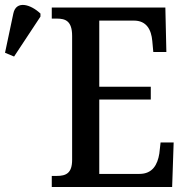

<svg xmlns="http://www.w3.org/2000/svg" viewBox="-30 -744 743 764"><path d="M26 -519 131 -678V-690C92 -727 34 -744 23 -690L-10 -534ZM176 0H655L661 -177H609L604 -133C597 -89 577 -52 525 -52H365V-348H570V-399H365V-662H503C553 -662 572 -626 576 -581L580 -537H632L628 -714H176V-670H196C230 -670 257 -661 257 -601V-108C257 -55 233 -44 196 -44H176Z"/></svg>

Font: Noto Serif Condensed Medium
Style: Regular
Weight: 500
Width: 3
Designer: Monotype Design Team
Foundry: Monotype Imaging Inc.
Version: Version 2.015